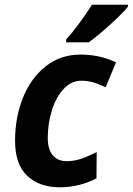

<svg xmlns="http://www.w3.org/2000/svg" viewBox="-20 -786 564 816"><path d="M44 -188Q44 -287 77.5 -370.5Q111 -454 174 -504Q237 -554 322 -554Q404 -554 473 -521L429 -415Q400 -429 376.5 -436Q353 -443 326 -443Q283 -443 250.5 -408Q218 -373 200.5 -317Q183 -261 183 -199Q183 -152 204 -126.5Q225 -101 263 -101Q294 -101 323 -110.5Q352 -120 391 -140L390 -28Q317 10 234 10Q148 10 96 -38.5Q44 -87 44 -188ZM261 -618Q285 -644 316 -686Q347 -728 371 -766H524V-758Q504 -732 450 -683Q396 -634 357 -606H261Z"/></svg>

Font: Noto Sans Display
Style: Bold Italic
Weight: 700
Italic angle: -12°
Designer: Monotype Design team
Foundry: Monotype Imaging Inc.
Version: Version 1.000